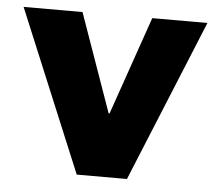

<svg xmlns="http://www.w3.org/2000/svg" viewBox="-43 -563 698 617"><g transform="rotate(5 305.5 -255.0)"><path d="M226 6 9 -516H199L311 -199H314L424 -516H602L388 6Z"/></g></svg>

Font: REM Medium
Style: Bold
Weight: 700
Version: Version 1.005;gftools[0.9.28]